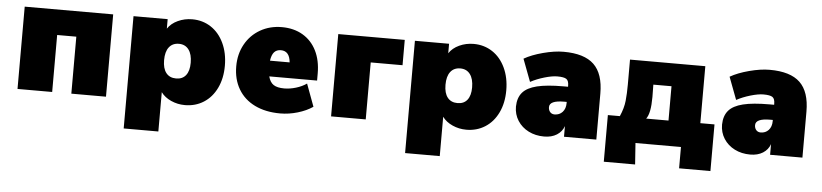

<svg xmlns="http://www.w3.org/2000/svg" viewBox="-42 -737 4915 1148"><g transform="rotate(5 2415.0 -163.0)"><path d="M68 -494H599V0H391V-342H276V0H68Z M1291 -246Q1291 -170 1263 -112Q1235 -54 1185.5 -22.5Q1136 9 1073 9Q1029 9 990 -8.5Q951 -26 929 -56V180H721V-494H926V-437Q947 -469 987 -487.5Q1027 -506 1073 -506Q1136 -506 1185.5 -473.5Q1235 -441 1263 -381.5Q1291 -322 1291 -246ZM1086 -246Q1086 -297 1065 -325Q1044 -353 1006 -353Q968 -353 947 -326Q926 -299 926 -248Q926 -198 947 -171.5Q968 -145 1007 -145Q1045 -145 1065.5 -171Q1086 -197 1086 -246Z M1848 -206H1561Q1570 -171 1592 -156.5Q1614 -142 1656 -142Q1690 -142 1726.5 -153Q1763 -164 1790 -183L1840 -48Q1802 -22 1749.5 -6.5Q1697 9 1645 9Q1557 9 1492.5 -22.5Q1428 -54 1393.5 -112.5Q1359 -171 1359 -249Q1359 -323 1391.5 -381.5Q1424 -440 1481.5 -473Q1539 -506 1611 -506Q1683 -506 1736.5 -474.5Q1790 -443 1819 -385Q1848 -327 1848 -249ZM1557 -300H1675Q1669 -368 1617 -368Q1591 -368 1576.5 -351.5Q1562 -335 1557 -300Z M1950 -494H2349V-342H2158V0H1950Z M2980 -246Q2980 -170 2952 -112Q2924 -54 2874.5 -22.5Q2825 9 2762 9Q2718 9 2679 -8.5Q2640 -26 2618 -56V180H2410V-494H2615V-437Q2636 -469 2676 -487.5Q2716 -506 2762 -506Q2825 -506 2874.5 -473.5Q2924 -441 2952 -381.5Q2980 -322 2980 -246ZM2775 -246Q2775 -297 2754 -325Q2733 -353 2695 -353Q2657 -353 2636 -326Q2615 -299 2615 -248Q2615 -198 2636 -171.5Q2657 -145 2696 -145Q2734 -145 2754.5 -171Q2775 -197 2775 -246Z M3542 -276V0H3348V-64Q3336 -30 3305 -10.5Q3274 9 3229 9Q3177 9 3135.5 -12Q3094 -33 3070 -70.5Q3046 -108 3046 -155Q3047 -208 3074 -239.5Q3101 -271 3160 -285.5Q3219 -300 3318 -300H3346V-306Q3346 -336 3331.5 -346Q3317 -356 3277 -356Q3246 -356 3200 -342.5Q3154 -329 3117 -309L3066 -444Q3111 -470 3179 -488Q3247 -506 3302 -506Q3426 -506 3484 -450.5Q3542 -395 3542 -276ZM3346 -202V-209H3330Q3243 -209 3243 -169Q3243 -151 3253 -139.5Q3263 -128 3280 -128Q3309 -128 3327.5 -148Q3346 -168 3346 -202Z M4238 -152V128H4050V0H3777L3786 128H3598V-152H3670Q3692 -202 3696.5 -246.5Q3701 -291 3701 -344V-494H4153V-152ZM3962 -357H3853L3854 -283Q3854 -184 3828 -151H3962Z M4779 -276V0H4585V-64Q4573 -30 4542 -10.5Q4511 9 4466 9Q4414 9 4372.5 -12Q4331 -33 4307 -70.5Q4283 -108 4283 -155Q4284 -208 4311 -239.5Q4338 -271 4397 -285.5Q4456 -300 4555 -300H4583V-306Q4583 -336 4568.5 -346Q4554 -356 4514 -356Q4483 -356 4437 -342.5Q4391 -329 4354 -309L4303 -444Q4348 -470 4416 -488Q4484 -506 4539 -506Q4663 -506 4721 -450.5Q4779 -395 4779 -276ZM4583 -202V-209H4567Q4480 -209 4480 -169Q4480 -151 4490 -139.5Q4500 -128 4517 -128Q4546 -128 4564.5 -148Q4583 -168 4583 -202Z"/></g></svg>

Font: Nunito Sans Heavy
Style: Regular
Weight: 400
Designer: Vernon Adams
Foundry: Vernon Adams
Version: Version 2.500